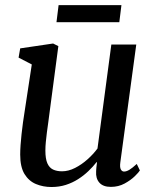

<svg xmlns="http://www.w3.org/2000/svg" viewBox="-20 -740 626 770"><path d="M186.5 10Q152.5 10 124 -2Q95.5 -14 78.2 -42.2Q61 -70.5 61 -120Q61 -137.5 62.5 -158.5Q64 -179.5 66.5 -202.8Q69 -226 72.2 -249.2Q75.5 -272.5 79 -294.5L107.5 -481.5L54.5 -509L61 -546L193 -565.5L214 -555L179 -290.5Q176.5 -269 173.5 -248.5Q170.5 -228 168 -208.5Q165.5 -189 163.8 -170.8Q162 -152.5 162 -136Q162 -103 170 -85Q178 -67 193 -60Q208 -53 228.5 -53Q254.5 -53 281 -66.5Q307.5 -80 331 -101Q354.5 -122 371 -144.5L426.5 -561.5H526.5L462.5 -88.5Q460 -69.5 464.5 -60.8Q469 -52 477.5 -52Q487 -52 498.8 -59Q510.5 -66 528.5 -82.5L541 -56.5Q537 -49.5 520.8 -33.5Q504.5 -17.5 479.8 -4Q455 9.5 424.5 9.5Q393.5 9.5 378.5 -7.5Q363.5 -24.5 365.5 -52.5Q365.5 -54.5 365.8 -58.5Q366 -62.5 366.5 -67.8Q367 -73 367.8 -78.8Q368.5 -84.5 369 -89L367.5 -90Q353 -71.5 334.5 -53.8Q316 -36 293.2 -21.5Q270.5 -7 244 1.5Q217.5 10 186.5 10ZM215 -719.5H467L458.5 -651H206.5Z"/></svg>

Font: Merriweather 20pt
Style: Italic
Weight: 400
Italic angle: -7.8°
Version: Version 2.101